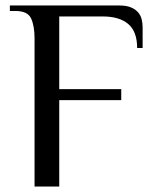

<svg xmlns="http://www.w3.org/2000/svg" viewBox="-20 -680 567 700"><path d="M415 -660Q441 -660 457.5 -653Q474 -646 483.5 -635Q493 -624 496.5 -609.5Q500 -595 500 -580V-505H480Q480 -565 447.5 -592.5Q415 -620 355 -620H196V-355H422V-315H196V0H106V-540Q106 -585 93.5 -612.5Q81 -640 36 -640H16V-660Z"/></svg>

Font: Philosopher
Style: Regular
Weight: 400
Designer: Jovanny Lemonad
Foundry: Jovanny Lemonad
Version: Version 1.000